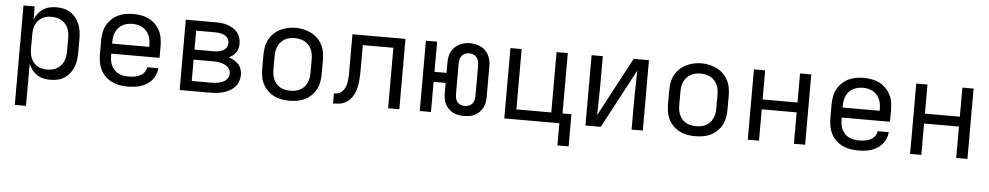

<svg xmlns="http://www.w3.org/2000/svg" viewBox="-40 -865 7281 1414"><g transform="rotate(5 3600.0 -158.0)"><path d="M88 215V-520H171V-424Q181 -448 197 -468.5Q213 -489 234.5 -503Q256 -517 281.5 -522.5Q307 -528 332 -528Q360 -528 386.5 -522Q413 -516 436 -501Q459 -486 476 -464Q493 -442 503 -416.5Q513 -391 516.5 -364Q520 -337 520 -310V-210Q520 -183 516.5 -156Q513 -129 503 -103.5Q493 -78 476 -56Q459 -34 436 -19Q413 -4 386.5 2Q360 8 332 8Q307 8 281.5 2.5Q256 -3 234.5 -17Q213 -31 197 -51.5Q181 -72 171 -96V215ZM301 -65Q320 -65 338.5 -69Q357 -73 373.5 -82Q390 -91 403 -105.5Q416 -120 423.5 -137Q431 -154 434 -172.5Q437 -191 437 -210V-310Q437 -329 434 -347.5Q431 -366 423.5 -383Q416 -400 403 -414.5Q390 -429 373.5 -438Q357 -447 338.5 -451Q320 -455 301 -455Q282 -455 264 -451Q246 -447 230 -437.5Q214 -428 202 -413.5Q190 -399 183 -382Q176 -365 173.5 -346.5Q171 -328 171 -310V-210Q171 -192 173.5 -173.5Q176 -155 183 -138Q190 -121 202 -106.5Q214 -92 230 -82.5Q246 -73 264 -69Q282 -65 301 -65Z M902 8Q873 8 843.5 3Q814 -2 787.5 -15Q761 -28 739.5 -48.5Q718 -69 704.5 -95.5Q691 -122 685.5 -151Q680 -180 680 -210V-310Q680 -339 685 -368.5Q690 -398 703.5 -424Q717 -450 738.5 -471Q760 -492 786 -505Q812 -518 841.5 -523Q871 -528 900 -528Q929 -528 958.5 -523Q988 -518 1014 -505Q1040 -492 1061.5 -471Q1083 -450 1096.5 -424Q1110 -398 1115 -368.5Q1120 -339 1120 -310V-223H763V-210Q763 -191 766 -172Q769 -153 777 -136Q785 -119 798.5 -104.5Q812 -90 828.5 -81.5Q845 -73 864 -69.5Q883 -66 902 -66Q924 -66 945 -69Q966 -72 985.5 -81Q1005 -90 1019 -107Q1033 -124 1035 -146H1118Q1116 -121 1106.5 -98Q1097 -75 1081 -56.5Q1065 -38 1044 -25Q1023 -12 999.5 -4.5Q976 3 951.5 5.5Q927 8 902 8ZM763 -297H1037V-310Q1037 -329 1034 -347.5Q1031 -366 1023 -383.5Q1015 -401 1002.5 -415Q990 -429 973 -438Q956 -447 937.5 -451Q919 -455 900 -455Q881 -455 862.5 -451Q844 -447 827 -438Q810 -429 797.5 -415Q785 -401 777 -383.5Q769 -366 766 -347.5Q763 -329 763 -310Z M1288 0V-520H1511Q1533 -520 1555 -517.5Q1577 -515 1598 -508Q1619 -501 1638 -489.5Q1657 -478 1671 -460.5Q1685 -443 1691.5 -421.5Q1698 -400 1698 -378Q1698 -361 1694 -344.5Q1690 -328 1680.5 -314Q1671 -300 1657 -289.5Q1643 -279 1628 -272Q1648 -265 1666.5 -254.5Q1685 -244 1699.5 -228.5Q1714 -213 1721 -192.5Q1728 -172 1728 -151Q1728 -126 1719.5 -102Q1711 -78 1694 -60Q1677 -42 1655 -30Q1633 -18 1609 -11.5Q1585 -5 1560.5 -2.5Q1536 0 1511 0ZM1511 -306Q1523 -306 1534.5 -307Q1546 -308 1557.5 -311Q1569 -314 1580 -319.5Q1591 -325 1599 -333.5Q1607 -342 1611.5 -353.5Q1616 -365 1616 -377Q1616 -388 1611.5 -399.5Q1607 -411 1598.5 -419.5Q1590 -428 1579.5 -433Q1569 -438 1557.5 -441Q1546 -444 1534.5 -445Q1523 -446 1511 -446H1371V-306ZM1511 -74Q1525 -74 1539.5 -75Q1554 -76 1568.5 -79Q1583 -82 1596.5 -87.5Q1610 -93 1621 -102Q1632 -111 1638.5 -124.5Q1645 -138 1645 -152Q1645 -152 1645 -152Q1645 -152 1645 -152Q1645 -167 1639 -180.5Q1633 -194 1621.5 -203Q1610 -212 1596.5 -218Q1583 -224 1568.5 -227Q1554 -230 1539.5 -231Q1525 -232 1511 -232H1371V-74Z M2100 8Q2071 8 2041.5 3Q2012 -2 1986 -15Q1960 -28 1938.5 -49Q1917 -70 1903.5 -96Q1890 -122 1885 -151.5Q1880 -181 1880 -210V-310Q1880 -339 1885 -368.5Q1890 -398 1903.5 -424Q1917 -450 1938.5 -471Q1960 -492 1986.5 -505Q2013 -518 2042 -524.5Q2071 -531 2100 -531Q2129 -531 2158 -524.5Q2187 -518 2213.5 -505Q2240 -492 2261.5 -471Q2283 -450 2296.5 -424Q2310 -398 2315 -368.5Q2320 -339 2320 -310V-210Q2320 -181 2315 -151.5Q2310 -122 2296.5 -96Q2283 -70 2261.5 -49Q2240 -28 2214 -15Q2188 -2 2158.5 3Q2129 8 2100 8ZM2100 -66Q2119 -66 2137.5 -69.5Q2156 -73 2173 -82Q2190 -91 2202.5 -105Q2215 -119 2223 -136.5Q2231 -154 2234 -172.5Q2237 -191 2237 -210V-310Q2237 -329 2234 -348Q2231 -367 2223 -384Q2215 -401 2202 -415.5Q2189 -430 2172 -438.5Q2155 -447 2136 -451Q2117 -455 2098 -455Q2079 -455 2060.5 -451Q2042 -447 2026 -437.5Q2010 -428 1997 -414Q1984 -400 1976.5 -383Q1969 -366 1966 -347.5Q1963 -329 1963 -310V-210Q1963 -191 1966 -172.5Q1969 -154 1977 -136.5Q1985 -119 1997.5 -105Q2010 -91 2027 -82Q2044 -73 2062.5 -69.5Q2081 -66 2100 -66Z M2422 0V-74Q2437 -74 2451.5 -77.5Q2466 -81 2477.5 -91Q2489 -101 2497 -114Q2505 -127 2509.5 -141Q2514 -155 2516 -170Q2518 -185 2519 -200Q2520 -215 2520 -230Q2520 -245 2520 -260Q2520 -265 2520 -270.5Q2520 -276 2520 -281V-520H2912V0H2829V-447H2603V-279Q2603 -279 2603 -278.5Q2603 -278 2603 -278V-277Q2603 -254 2602.5 -230Q2602 -206 2599.5 -182Q2597 -158 2592 -134.5Q2587 -111 2577 -89Q2567 -67 2551.5 -48.5Q2536 -30 2515 -18Q2494 -6 2470 -3Q2446 0 2422 0Z M3390 8Q3369 8 3348.5 4.5Q3328 1 3309.5 -8.5Q3291 -18 3276 -33Q3261 -48 3251.5 -66.5Q3242 -85 3238.5 -105.5Q3235 -126 3235 -147V-223H3146V0H3063V-520H3146V-297H3235V-373Q3235 -394 3238.5 -414.5Q3242 -435 3251.5 -453.5Q3261 -472 3276 -487Q3291 -502 3309.5 -511.5Q3328 -521 3348.5 -525.5Q3369 -530 3390 -530Q3411 -530 3431.5 -525.5Q3452 -521 3470.5 -511.5Q3489 -502 3504 -487Q3519 -472 3528 -453.5Q3537 -435 3541 -414.5Q3545 -394 3545 -373V-147Q3545 -126 3541.5 -105.5Q3538 -85 3528.5 -66.5Q3519 -48 3504 -33Q3489 -18 3470.5 -8.5Q3452 1 3431.5 4.5Q3411 8 3390 8ZM3390 -66Q3405 -66 3420 -71.5Q3435 -77 3445 -89Q3455 -101 3458.5 -116.5Q3462 -132 3462 -147V-373Q3462 -389 3458 -404Q3454 -419 3444.5 -431Q3435 -443 3419.5 -449Q3404 -455 3389 -455Q3374 -455 3359 -449Q3344 -443 3334.5 -431Q3325 -419 3321.5 -403.5Q3318 -388 3318 -373V-147Q3318 -132 3321.5 -116.5Q3325 -101 3335 -89Q3345 -77 3359.5 -71.5Q3374 -66 3390 -66Z M4178 164H4095V0H3688V-520H3771V-74H4029V-520H4112V-74H4178Z M4288 0V-520H4371V-312Q4371 -255 4369.5 -198Q4368 -141 4367 -84L4599 -520H4712V0H4629V-208Q4629 -265 4630.5 -322Q4632 -379 4633 -436L4401 0Z M5100 8Q5071 8 5041.5 3Q5012 -2 4986 -15Q4960 -28 4938.5 -49Q4917 -70 4903.5 -96Q4890 -122 4885 -151.5Q4880 -181 4880 -210V-310Q4880 -339 4885 -368.5Q4890 -398 4903.5 -424Q4917 -450 4938.5 -471Q4960 -492 4986.5 -505Q5013 -518 5042 -524.5Q5071 -531 5100 -531Q5129 -531 5158 -524.5Q5187 -518 5213.5 -505Q5240 -492 5261.5 -471Q5283 -450 5296.5 -424Q5310 -398 5315 -368.5Q5320 -339 5320 -310V-210Q5320 -181 5315 -151.5Q5310 -122 5296.5 -96Q5283 -70 5261.5 -49Q5240 -28 5214 -15Q5188 -2 5158.5 3Q5129 8 5100 8ZM5100 -66Q5119 -66 5137.5 -69.5Q5156 -73 5173 -82Q5190 -91 5202.5 -105Q5215 -119 5223 -136.5Q5231 -154 5234 -172.5Q5237 -191 5237 -210V-310Q5237 -329 5234 -348Q5231 -367 5223 -384Q5215 -401 5202 -415.5Q5189 -430 5172 -438.5Q5155 -447 5136 -451Q5117 -455 5098 -455Q5079 -455 5060.5 -451Q5042 -447 5026 -437.5Q5010 -428 4997 -414Q4984 -400 4976.5 -383Q4969 -366 4966 -347.5Q4963 -329 4963 -310V-210Q4963 -191 4966 -172.5Q4969 -154 4977 -136.5Q4985 -119 4997.5 -105Q5010 -91 5027 -82Q5044 -73 5062.5 -69.5Q5081 -66 5100 -66Z M5488 0V-520H5571V-305H5829V-520H5912V0H5829V-232H5571V0Z M6302 8Q6273 8 6243.5 3Q6214 -2 6187.5 -15Q6161 -28 6139.5 -48.5Q6118 -69 6104.5 -95.5Q6091 -122 6085.5 -151Q6080 -180 6080 -210V-310Q6080 -339 6085 -368.5Q6090 -398 6103.5 -424Q6117 -450 6138.5 -471Q6160 -492 6186 -505Q6212 -518 6241.5 -523Q6271 -528 6300 -528Q6329 -528 6358.5 -523Q6388 -518 6414 -505Q6440 -492 6461.5 -471Q6483 -450 6496.5 -424Q6510 -398 6515 -368.5Q6520 -339 6520 -310V-223H6163V-210Q6163 -191 6166 -172Q6169 -153 6177 -136Q6185 -119 6198.5 -104.5Q6212 -90 6228.5 -81.5Q6245 -73 6264 -69.5Q6283 -66 6302 -66Q6324 -66 6345 -69Q6366 -72 6385.5 -81Q6405 -90 6419 -107Q6433 -124 6435 -146H6518Q6516 -121 6506.5 -98Q6497 -75 6481 -56.5Q6465 -38 6444 -25Q6423 -12 6399.5 -4.5Q6376 3 6351.5 5.5Q6327 8 6302 8ZM6163 -297H6437V-310Q6437 -329 6434 -347.5Q6431 -366 6423 -383.5Q6415 -401 6402.5 -415Q6390 -429 6373 -438Q6356 -447 6337.5 -451Q6319 -455 6300 -455Q6281 -455 6262.5 -451Q6244 -447 6227 -438Q6210 -429 6197.5 -415Q6185 -401 6177 -383.5Q6169 -366 6166 -347.5Q6163 -329 6163 -310Z M6688 0V-520H6771V-305H7029V-520H7112V0H7029V-232H6771V0Z"/></g></svg>

Font: Zed Mono Extended
Style: Regular
Weight: 400
Width: 7
Monospace: yes
Designer: Belleve Invis
Foundry: Belleve Invis
Version: Version 1.0.0; ttfautohint (v1.8.4)